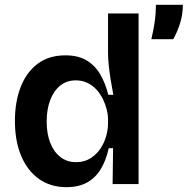

<svg xmlns="http://www.w3.org/2000/svg" viewBox="-20 -765 780 798"><path d="M257 13Q191 13 143 -20.5Q95 -54 68.5 -116Q42 -178 42 -262Q42 -342 66 -403.5Q90 -465 136.5 -500Q183 -535 252 -535Q304 -535 339 -514.5Q374 -494 396 -457Q418 -420 430 -371H451Q445 -402 440 -433.5Q435 -465 432 -493.5Q429 -522 429 -544V-709H556V-254V0H448L450 -149H432Q420 -96 397.5 -60Q375 -24 340 -5.5Q305 13 257 13ZM296 -91Q330 -91 355 -106.5Q380 -122 396.5 -146Q413 -170 421 -198.5Q429 -227 429 -252V-268Q429 -288 423.5 -310Q418 -332 407.5 -353.5Q397 -375 381 -392.5Q365 -410 343.5 -420.5Q322 -431 295 -431Q257 -431 230 -409Q203 -387 188.5 -348.5Q174 -310 174 -260Q174 -209 189 -171Q204 -133 231.5 -112Q259 -91 296 -91ZM609 -602Q618 -640 622 -667.5Q626 -695 627 -714Q628 -733 628 -745H740Q740 -705 728.5 -668.5Q717 -632 700 -602Z"/></svg>

Font: Bricolage Grotesque 18pt SemiBold
Style: Regular
Weight: 600
Version: Version 1.001;gftools[0.9.33.dev8+g029e19f]